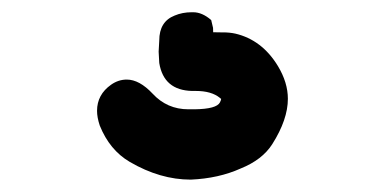

<svg xmlns="http://www.w3.org/2000/svg" viewBox="-20 -79 626 312"><path d="M290 212.9Q240.2 212.9 190.9 184.1Q158.2 165 142.1 125Q137.7 111.8 137.7 101.1Q137.7 74.7 160.6 58.6Q172.4 50.3 186 50.3Q206.5 50.3 228 73.2Q251.5 98.6 286.1 98.6H296.4Q332 98.1 337.4 87.4Q339.4 83.5 339.4 81.5Q339.4 82 337.4 80.1Q323.7 68.8 298.3 68.8H292.5Q246.1 67.9 238.8 23.4L237.8 4.9L238.8 -13.2Q238.8 -43.9 263.7 -53.7Q276.4 -59.1 291.5 -59.1H293.9Q308.6 -59.1 323.2 -46.4L326.2 -33.7Q326.2 -26.9 326.4 -26.6Q326.7 -26.4 338.4 -26.4H342.3Q353 -26.4 362.3 -24.4Q405.8 -14.2 431.6 28.3Q447.8 55.2 447.8 81.5Q447.8 115.2 422.4 155.3Q406.2 180.7 371.1 194.8Q335.4 210.9 290 212.9Z"/></svg>

Font: X Typewriter
Style: Bold
Weight: 700
Designer: GGBot
Version: 0.10